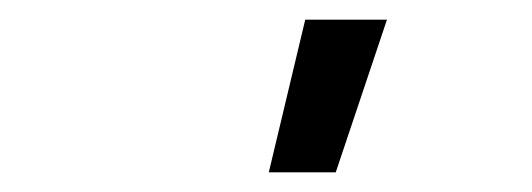

<svg xmlns="http://www.w3.org/2000/svg" viewBox="-20 -775 540 195"><path d="M253 -600 290 -755H373L321 -600Z"/></svg>

Font: Iosevka Term Oblique
Style: Regular
Weight: 400
Italic angle: -9°
Monospace: yes
Designer: Belleve Invis
Foundry: Belleve Invis
Version: Version 31.4.0